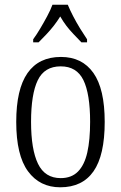

<svg xmlns="http://www.w3.org/2000/svg" viewBox="-20 -786 514 816"><path d="M236 10Q149 10 99 -58Q49 -126 49 -268Q49 -407 97 -475.5Q145 -544 239 -544Q329 -544 377 -476Q425 -408 425 -268Q425 -126 377.5 -58Q330 10 236 10ZM238 -29Q284 -29 311.5 -57Q339 -85 351 -138Q363 -191 363 -268Q363 -387 334.5 -445.5Q306 -504 238 -504Q169 -504 140.5 -445Q112 -386 112 -268Q112 -151 141.5 -90Q171 -29 238 -29ZM121 -619Q135 -638 150.5 -664Q166 -690 180.5 -717Q195 -744 203 -766H268Q277 -744 291 -717Q305 -690 321 -664Q337 -638 350 -619V-606H326Q309 -624 292.5 -641Q276 -658 262 -676.5Q248 -695 236 -716Q223 -695 208.5 -676.5Q194 -658 178 -641Q162 -624 144 -606H121Z"/></svg>

Font: Noto Serif Ethiopic Condensed Light
Style: Regular
Weight: 300
Width: 3
Designer: Monotype Design Team
Foundry: Monotype Imaging Inc.
Version: Version 2.102